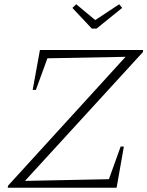

<svg xmlns="http://www.w3.org/2000/svg" viewBox="-20 -879 690 899"><path d="M649 -635 97 -32 490 -40 545 -193H560L526 0H16L18 -10L568 -613L202 -606L148 -458H133L167 -645H650ZM410 -745 319 -842 337 -859 426 -785 538 -859 552 -842 432 -745Z"/></svg>

Font: Piazzolla SC ExtraLight
Style: Italic
Weight: 200
Italic angle: -11.3°
Designer: Juan Pablo del Peral
Foundry: Huerta Tipografica
Version: Version 1.330